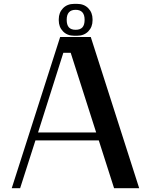

<svg xmlns="http://www.w3.org/2000/svg" viewBox="-20 -985 790 1005"><path d="M383.3 -964.8Q419.9 -964.8 442.1 -941.9Q464.4 -918.9 464.4 -884.3V-878.4Q464.4 -843.8 442.1 -820.8Q419.9 -797.9 383.3 -797.9H368.7Q332 -797.9 309.8 -820.8Q287.6 -843.8 287.6 -878.4V-884.3Q287.6 -918.9 309.8 -941.9Q332 -964.8 368.7 -964.8ZM422.9 -881.3Q422.9 -933.6 376 -933.6Q329.1 -933.6 329.1 -881.3Q329.1 -854.5 340.6 -841.8Q352.1 -829.1 376 -829.1Q399.9 -829.1 411.4 -841.8Q422.9 -854.5 422.9 -881.3ZM294.9 -791.5H455.1L708.5 0H577.1L497.1 -250H165.5L85.4 0H41.5ZM311.5 -708.5 179.2 -291.5H483.4L350.1 -708.5Z"/></svg>

Font: Resagnicto
Style: Bold
Weight: 700
Version: Version 0.9991